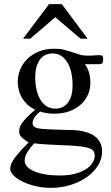

<svg xmlns="http://www.w3.org/2000/svg" viewBox="-20 -697 540 934"><path d="M481.9 -407.7Q481.9 -405.3 481 -398.7Q480 -392.1 477.5 -388.7Q475.1 -386.7 470.9 -386Q466.8 -385.3 461.9 -384.8Q456.5 -384.3 450.2 -384.8H393.1Q405.8 -367.7 412.6 -345.5Q419.4 -323.2 419.4 -295.4Q419.9 -264.6 408.2 -237.3Q396.5 -210 373.8 -189.2Q351.1 -168.5 318.4 -156.2Q285.6 -144 243.7 -144Q226.6 -144 209.5 -146.5Q192.4 -148.9 175.3 -154.3Q165.5 -147 156.7 -137.2Q147.9 -127.4 143.1 -117.4Q138.2 -107.4 138.4 -97.9Q138.7 -88.4 146 -81.5Q148.9 -78.6 153.1 -76.7Q157.2 -74.7 164.6 -73Q171.9 -71.3 183.6 -70.1Q195.3 -68.8 213.6 -68.1Q231.9 -67.4 258.1 -66.4Q284.2 -65.4 320.3 -64.5Q329.1 -64.5 344 -63.7Q358.9 -63 376.5 -59.8Q394 -56.6 411.6 -50Q429.2 -43.5 443.8 -32Q458.5 -20.5 467.5 -2.4Q476.6 15.6 476.6 41.5Q476.6 75.2 457.5 106.7Q438.5 138.2 404.8 162.8Q371.1 187.5 325.4 202.1Q279.8 216.8 226.1 216.8Q189 216.8 153.6 208.5Q118.2 200.2 90.8 187Q63.5 173.8 46.6 157Q29.8 140.1 29.8 123Q29.8 113.3 33.9 102.1Q38.1 90.8 48.1 76.2Q58.1 61.5 75.4 42Q92.8 22.5 119.1 -3.9Q96.7 -18.1 85 -29.3Q73.2 -40.5 73.2 -57.6Q73.2 -66.4 75.9 -75.9Q78.6 -85.4 86.9 -97.7Q95.2 -109.9 110.6 -126Q126 -142.1 151.4 -163.6Q129.9 -172.9 114 -187.7Q98.1 -202.6 87.4 -220.5Q76.7 -238.3 71.5 -258.5Q66.4 -278.8 66.4 -299.3Q66.4 -330.6 78.6 -359.6Q90.8 -388.7 113.5 -410.9Q136.2 -433.1 169.4 -446.5Q202.6 -460 244.1 -460Q272.9 -460 293.5 -454.6Q314 -449.2 331.3 -443.1Q348.6 -437 366.2 -431.6Q383.8 -426.3 406.7 -426.3Q421.9 -426.3 431.9 -427Q441.9 -427.7 449.2 -428.2Q456.5 -428.7 462.4 -428.7Q468.8 -428.7 475.6 -427.2Q481.9 -425.8 481.9 -407.7ZM333 -282.7Q333 -317.4 326.4 -345.7Q319.8 -374 307.1 -394.3Q294.4 -414.6 276.6 -425.8Q258.8 -437 235.8 -437Q218.3 -437 202.9 -430.4Q187.5 -423.8 176 -409.4Q164.6 -395 158 -373Q151.4 -351.1 151.4 -320.3Q151.4 -287.1 158 -259.3Q164.6 -231.4 177 -211.2Q189.5 -190.9 207.5 -179.7Q225.6 -168.5 249 -168.5Q266.6 -168.5 282 -175Q297.4 -181.6 308.8 -195.6Q320.3 -209.5 326.7 -231Q333 -252.4 333 -282.7ZM440.9 59.6Q440.9 47.9 435.8 39.3Q430.7 30.8 416.7 25.1Q402.8 19.5 378.7 16.1Q354.5 12.7 315.9 10.7Q260.7 8.3 218.3 6.3Q175.8 4.4 146 0Q125 24.4 112.5 43.7Q100.1 63 100.1 85.4Q100.1 101.1 112.3 114Q124.5 127 147 136.5Q169.4 146 200.4 151.4Q231.4 156.7 269 156.7Q313 156.7 345.2 148.2Q377.4 139.6 398.7 125.7Q419.9 111.8 430.4 94.5Q440.9 77.1 440.9 59.6ZM371.6 -508.8 249 -613.3 127 -508.8H92.3L218.3 -676.8H280.8L406.2 -508.8Z"/></svg>

Font: Doulos SIL Phon
Style: Regular
Weight: 400
Designer: Walt Agee, Victor Gaultney, Peter Martin, Debbi Hosken, Becca Hirsbrunner
Foundry: SIL International
Version: Version 5.000